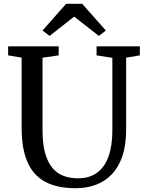

<svg xmlns="http://www.w3.org/2000/svg" viewBox="-20 -988 774 1016"><path d="M380 8Q282.5 8 219.2 -26Q156 -60 125.2 -130.8Q94.5 -201.5 94.5 -311V-683L23 -695V-743H290.5V-695L205 -682.5V-300Q205 -229 218.2 -180Q231.5 -131 256 -101Q280.5 -71 315 -57.8Q349.5 -44.5 392 -44.5Q453 -44.5 493.5 -74Q534 -103.5 554.2 -159.8Q574.5 -216 574.5 -296.5V-682L491 -695V-743H720V-695L647.5 -683V-302Q647.5 -220.5 627.5 -161.8Q607.5 -103 571.5 -65.5Q535.5 -28 486.8 -10Q438 8 380 8ZM242.5 -798 205 -826.5 330 -968H415L540 -826.5L503 -798L372.5 -900Z"/></svg>

Font: Merriweather 28pt
Style: Regular
Weight: 400
Version: Version 2.100